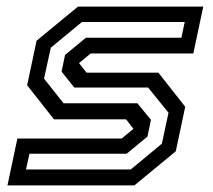

<svg xmlns="http://www.w3.org/2000/svg" viewBox="-20 -560 642 580"><path d="M2.5 0 32.5 -141.5H347.5L384.5 -172L384 -169.5L361 -199.5H143L62 -302.5L90.5 -437L215.5 -540H594L564 -398.5H254L217 -368L217.5 -371L241.5 -340.5H458.5L539.5 -237.5L511 -103L386 0ZM58.5 -48H375L469 -126L489 -219.5L427.5 -295.5H204.5L166 -343.5L176.5 -394L239.5 -446H528L538 -493.5H227.5L133.5 -416L113 -322.5L172 -248H395L436 -198L425.5 -147.5L362.5 -95.5H69Z"/></svg>

Font: Tourney Medium
Style: Italic
Weight: 500
Italic angle: -12°
Version: Version 1.015